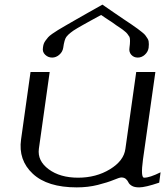

<svg xmlns="http://www.w3.org/2000/svg" viewBox="-20 -812 716 832"><path d="M505.9 -43Q498 -43 472.2 -32.2Q446.3 -21.5 403.8 -10.7Q361.3 0 312.5 0Q185.5 0 122.1 -59.1Q58.6 -118.2 71.3 -208L112.3 -500H195.3L148.4 -167Q141.6 -115.2 190.9 -78.6Q240.2 -42 318.4 -42Q396.5 -42 456.5 -78.6Q516.6 -115.2 523.4 -167L570.3 -500H653.3L599.6 -121.1Q588.9 -42 604.5 -42Q628.9 -42 675.8 -65.4L669.9 -20.5Q609.4 0 583 0Q562.5 0 551.3 -6.8Q540 -13.7 536.6 -21.5Q533.2 -29.3 525.9 -36.1Q518.6 -43 505.9 -43ZM423.8 -792Q448.2 -775.4 474.1 -757.3Q500 -739.3 515.6 -729Q531.2 -718.8 549.3 -706.5Q567.4 -694.3 576.2 -687.5Q585 -680.7 595.7 -672.4Q606.4 -664.1 610.4 -658.2Q614.3 -652.3 618.7 -646Q623 -639.6 624 -633.3Q625 -627 625 -620.1Q625 -613.3 624 -604.5Q621.1 -586.9 607.4 -574.7Q593.8 -562.5 577.1 -562.5Q559.6 -562.5 548.8 -574.7Q538.1 -586.9 541 -604.5Q545.9 -640.6 541 -652.3Q538.1 -656.2 536.1 -659.2Q534.2 -662.1 532.2 -665Q530.3 -668 526.4 -671.4Q522.5 -674.8 519.5 -677.2Q516.6 -679.7 510.3 -684.6Q503.9 -689.5 499 -692.4Q494.1 -695.3 484.4 -702.1Q474.6 -709 467.3 -714.4Q460 -719.7 444.3 -729.5Q428.7 -739.3 418 -747.1Q397.5 -736.3 374 -723.1Q350.6 -710 339.8 -704.1Q329.1 -698.2 315.9 -690.4Q302.7 -682.6 297.9 -679.2Q293 -675.8 286.1 -670.4Q279.3 -665 275.9 -661.6Q272.5 -658.2 267.6 -652.3Q258.8 -640.6 253.9 -604.5Q251 -586.9 236.8 -574.7Q222.7 -562.5 206.1 -562.5Q188.5 -562.5 175.8 -574.7Q163.1 -586.9 166 -604.5Q167 -614.3 169.4 -621.6Q171.9 -628.9 177.7 -636.7Q183.6 -644.5 188.5 -650.4Q193.4 -656.2 206.5 -665.5Q219.7 -674.8 231 -681.6Q242.2 -688.5 264.2 -701.2Q286.1 -713.9 305.7 -725.1Q325.2 -736.3 358.9 -755.4Q392.6 -774.4 423.8 -792Z"/></svg>

Font: okolaks
Style: RegularItalic
Weight: 500
Italic angle: -8°
Version: Version 000.6.0